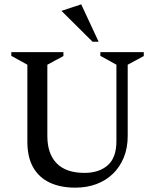

<svg xmlns="http://www.w3.org/2000/svg" viewBox="-20 -852 714 884"><path d="M327 12Q259 12 209.5 -11Q160 -34 133 -81Q106 -128 106 -199V-554L32 -595V-612H272V-594L198 -554V-226Q198 -144 241 -100Q284 -56 369 -56Q436 -56 476 -91Q516 -126 516 -202V-554L442 -595V-612H642V-594L568 -554V-226Q568 -171 550 -127Q532 -83 500 -52Q468 -21 424 -4.5Q380 12 327 12ZM406 -660 263 -802 354 -832 434 -660Z"/></svg>

Font: Ancizar Serif Light
Style: Regular
Weight: 400
Version: Version 8.100